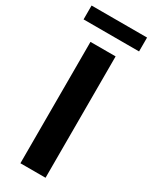

<svg xmlns="http://www.w3.org/2000/svg" viewBox="-237 -910 762 959"><g transform="rotate(30 144.0 -430.0)"><path d="M215 0H70V-700H215ZM304 -780H-16V-860H304Z"/></g></svg>

Font: Prosto One
Style: Regular
Weight: 400
Designer: Pavel Emelyanov and Jovanny lemonad
Foundry: Pavel Emelyanov and Jovanny Lemonad
Version: Version 1.001